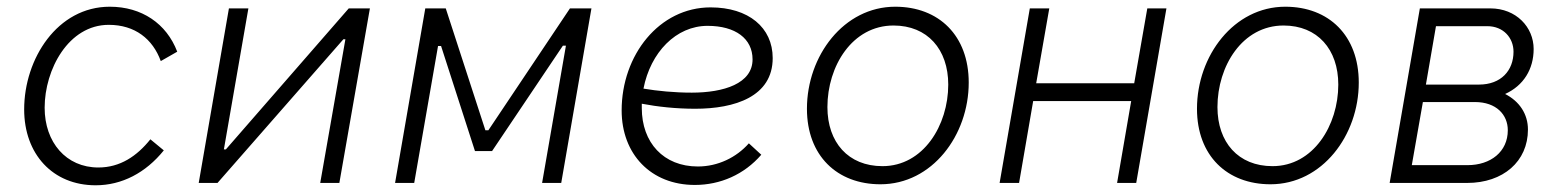

<svg xmlns="http://www.w3.org/2000/svg" viewBox="-20 -545 4628 572"><path d="M265 7C343 7 414 -30 468 -97L428 -130C388 -80 338 -46 273 -46C177 -46 113 -121 113 -224C113 -338 184 -471 304 -471C382 -471 435 -429 459 -363L508 -391C476 -475 402 -525 307 -525C151 -525 52 -370 52 -219C52 -86 137 7 265 7Z M572 0H628L1003 -428H1009L934 0H991L1082 -520H1019L653 -100H647L720 -520H662Z M1157 0H1214L1285 -408H1294L1395 -95H1446L1657 -409H1666L1595 0H1652L1742 -520H1678L1435 -157H1426L1308 -520H1247Z M2050 6C2126 6 2197 -25 2248 -84L2211 -118C2174 -76 2119 -49 2059 -49C1957 -49 1892 -120 1892 -223V-236C1939 -227 1994 -221 2051 -221C2169 -221 2282 -257 2282 -372C2282 -463 2210 -523 2097 -523C1944 -523 1832 -381 1832 -216C1832 -86 1919 6 2050 6ZM1897 -281C1918 -389 1994 -468 2088 -468C2171 -468 2222 -430 2222 -368C2222 -296 2136 -269 2041 -269C1989 -269 1939 -274 1897 -281Z M2603 4C2757 4 2866 -142 2866 -299C2866 -439 2777 -525 2647 -525C2494 -525 2384 -379 2384 -221C2384 -81 2474 4 2603 4ZM2609 -50C2507 -50 2445 -121 2445 -226C2445 -348 2519 -469 2642 -469C2743 -469 2805 -398 2805 -293C2805 -172 2731 -50 2609 -50Z M3398 -520 3359 -297H3067L3106 -520H3048L2958 0H3016L3058 -244H3350L3308 0H3365L3455 -520Z M3765 4C3919 4 4028 -142 4028 -299C4028 -439 3939 -525 3809 -525C3656 -525 3546 -379 3546 -221C3546 -81 3636 4 3765 4ZM3771 -50C3669 -50 3607 -121 3607 -226C3607 -348 3681 -469 3804 -469C3905 -469 3967 -398 3967 -293C3967 -172 3893 -50 3771 -50Z M4120 0H4351C4458 0 4532 -64 4532 -159C4532 -205 4507 -243 4464 -265C4519 -290 4549 -339 4549 -399C4549 -464 4497 -520 4420 -520H4210ZM4186 -53 4219 -241H4374C4438 -241 4472 -203 4472 -157C4472 -93 4421 -53 4352 -53ZM4228 -293 4258 -467H4411C4459 -467 4489 -432 4489 -391C4489 -335 4452 -293 4386 -293Z"/></svg>

Font: Fixel Text 20240404 Light
Style: Italic
Weight: 300
Width: 4
Italic angle: -10°
Designer: AlfaBravo + MacPaw
Foundry: Kyrylo Tkachov, Marchela Mozhyna, Serhii Makarenko, Maria Weinstein, Zakhar Kryvoshyya
Version: Version 1.211;Glyphs 3.2 (3225)